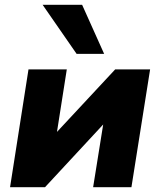

<svg xmlns="http://www.w3.org/2000/svg" viewBox="-20 -782 668 802"><path d="M22 0 99 -492H259L218 -231L461 -492H607L529 0H369L411 -262L168 0ZM300 -557 158 -762H323L415 -557Z"/></svg>

Font: Nunito Sans Black
Style: Italic
Weight: 900
Italic angle: -9°
Designer: Vernon Adams
Foundry: Vernon Adams
Version: Version 3.006; ttfautohint (v1.8.3)